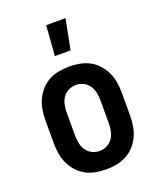

<svg xmlns="http://www.w3.org/2000/svg" viewBox="-141 -845 783 941"><g transform="rotate(-20 250.0 -374.5)"><path d="M250 8Q223 8 195.5 3Q168 -2 144 -15Q120 -28 101.5 -48.5Q83 -69 71.5 -93.5Q60 -118 55.5 -145.5Q51 -173 51 -200V-320Q51 -347 55.5 -374.5Q60 -402 71.5 -426.5Q83 -451 101.5 -471.5Q120 -492 144 -505Q168 -518 195.5 -523Q223 -528 250 -528Q277 -528 304.5 -523Q332 -518 356 -505Q380 -492 398.5 -471.5Q417 -451 428.5 -426.5Q440 -402 444.5 -374.5Q449 -347 449 -320V-200Q449 -173 444.5 -145.5Q440 -118 428.5 -93.5Q417 -69 398.5 -48.5Q380 -28 356 -15Q332 -2 304.5 3Q277 8 250 8ZM250 -88Q270 -88 288.5 -97Q307 -106 318.5 -123Q330 -140 334 -160Q338 -180 338 -200V-320Q338 -340 334 -360Q330 -380 318.5 -397Q307 -414 288.5 -423Q270 -432 250 -432Q230 -432 211.5 -423Q193 -414 181.5 -397Q170 -380 166 -360Q162 -340 162 -320V-200Q162 -180 166 -160Q170 -140 181.5 -123Q193 -106 211.5 -97Q230 -88 250 -88ZM202 -600 214 -757H315L284 -600Z"/></g></svg>

Font: Iosevka Term Curly
Style: Bold
Weight: 700
Designer: Belleve Invis
Foundry: Belleve Invis
Version: Version 32.3.0